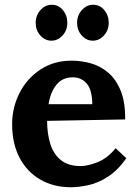

<svg xmlns="http://www.w3.org/2000/svg" viewBox="-20 -771 578 807"><path d="M278 16Q205 16 149 -16.5Q93 -49 62 -108.5Q31 -168 31 -249Q31 -319 62 -380Q93 -441 149.5 -478.5Q206 -516 281 -516Q323 -516 363 -504.5Q403 -493 435.5 -465Q468 -437 487.5 -389Q507 -341 506 -269L178 -263Q178 -209 191.5 -166Q205 -123 236 -98Q267 -73 319 -73Q349 -73 390.5 -89.5Q432 -106 466 -148L511 -106Q475 -55 434 -28.5Q393 -2 352.5 7Q312 16 278 16ZM184 -333H368Q367 -395 344 -420.5Q321 -446 286 -446Q242 -446 217 -414.5Q192 -383 184 -333ZM370 -600Q343 -600 323.5 -622Q304 -644 304 -675Q304 -706 324 -728.5Q344 -751 371 -751Q400 -751 418.5 -728.5Q437 -706 437 -675Q437 -644 417 -622Q397 -600 370 -600ZM196 -600Q169 -600 149.5 -622Q130 -644 130 -675Q130 -706 150 -728.5Q170 -751 197 -751Q226 -751 244.5 -728.5Q263 -706 263 -675Q263 -644 243 -622Q223 -600 196 -600Z"/></svg>

Font: Lora
Style: Bold
Weight: 700
Designer: Olga Karpushina, Alexei Vanyashin (Cyrillic)
Foundry: Cyreal
Version: Version 3.006; ttfautohint (v1.8.4.7-5d5b);gftools[0.9.30]